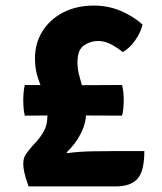

<svg xmlns="http://www.w3.org/2000/svg" viewBox="-20 -669 580 689"><path d="M82.5 0Q70.5 -34 67 -51.5Q63.5 -69 63.5 -82Q63.5 -102.5 74.2 -117.5Q85 -132.5 97.5 -146.5L109.5 -159.5Q125.5 -177 137.8 -199Q150 -221 150 -251.5Q150 -293 139 -324.5Q128 -356 116.8 -387.5Q105.5 -419 105.5 -459.5Q105.5 -513.5 132 -556.2Q158.5 -599 206.2 -624Q254 -649 317 -649Q367 -649 411.8 -630.5Q456.5 -612 491.5 -581Q485.5 -553.5 465.5 -524.8Q445.5 -496 420.5 -482Q402 -497.5 378.8 -509.8Q355.5 -522 331.5 -522Q304.5 -522 281.2 -506Q258 -490 258 -445.5Q258 -419.5 265.8 -392.5Q273.5 -365.5 281.2 -334.2Q289 -303 289 -264.5Q289 -227.5 270.2 -190.2Q251.5 -153 219 -122L221.5 -119.5Q262 -125 309 -126Q356 -127 408.5 -127H498Q498 -55 473.5 -27.5Q449 0 394.5 0ZM69 -254Q63.5 -276 63.5 -309Q63.5 -342 69 -364L210.5 -363L418 -364Q421 -353.5 422.5 -338.5Q424 -323.5 424 -309.5Q424 -295.5 422.5 -280Q421 -264.5 418 -254L210.5 -255Z"/></svg>

Font: Signika Light
Style: Bold
Weight: 700
Version: Version 2.003;gftools[0.9.32]